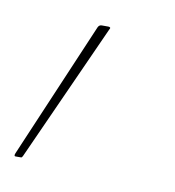

<svg xmlns="http://www.w3.org/2000/svg" viewBox="-44 -126 284 312"><g transform="rotate(10 98.0 30.0)"><path d="M0 147Q-3 147 -1 142L95 -83Q97 -87 101 -87H112Q114 -87 115 -86Q116 -85 114 -82L12 144Q11 146 10.5 146.5Q10 147 8 147Z"/></g></svg>

Font: Sofia Sans Hairline
Style: Italic
Weight: 1
Italic angle: -9°
Designer: Botio Nikoltchev, Ani Petrova
Foundry: lettersoup
Version: Version 4.102